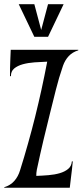

<svg xmlns="http://www.w3.org/2000/svg" viewBox="-26 -882 388 902"><path d="M139.2 -334Q155.3 -398.9 169.2 -462.4Q183.1 -525.9 195.8 -592.3Q166.5 -591.3 136.2 -589.1Q106 -586.9 81.1 -580.1Q56.2 -573.2 40.5 -560.1Q24.9 -546.9 25.4 -524.4L21 -523.9Q21 -541 21.2 -562.5Q21.5 -584 22.5 -603Q23.4 -625.5 24.4 -647.9H341.8V-645.5Q314.5 -637.2 296.9 -618.4Q279.3 -599.6 270 -573.2Q250 -515.1 236.6 -460.7Q223.1 -406.2 209.5 -352.1Q193.8 -290 178.5 -225.1Q163.1 -160.2 147 -84.5Q144 -67.9 144.5 -55.7Q172.9 -56.6 201.9 -59.1Q231 -61.5 254.6 -68.4Q278.3 -75.2 294.2 -88.4Q310.1 -101.6 311.5 -123.5L315.9 -124Q314.5 -106.9 312 -85.4Q309.6 -64 307.1 -44.9Q304.7 -22.5 301.8 0H-6.3L-5.9 -2.4Q22.9 -11.2 41.3 -32Q59.6 -52.7 68.4 -82.5Q77.6 -111.8 87.2 -143.8Q96.7 -175.8 105.7 -208Q114.7 -240.2 123.3 -272.2Q131.8 -304.2 139.2 -334ZM135.3 -709 62 -862.3H135.3L167.5 -741.2L199.7 -862.3H272.9L199.7 -709Z"/></svg>

Font: Smythe
Style: Regular
Weight: 400
Version: Version 1.000